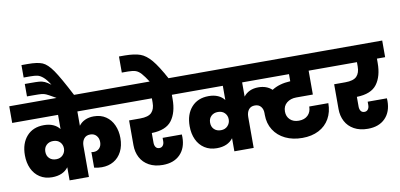

<svg xmlns="http://www.w3.org/2000/svg" viewBox="-106 -1388 3544 1703"><g transform="rotate(-10 1665.5 -536.0)"><path d="M573 -590V-461Q594 -490 628.5 -506Q663 -522 708 -522Q771 -522 816 -491.5Q861 -461 884.5 -408.5Q908 -356 908 -292Q908 -222 881.5 -170.5Q855 -119 808.5 -92Q762 -65 702 -65Q666 -65 633 -73V-214Q641 -211 653 -211Q685 -211 705 -232Q725 -253 725 -288Q725 -323 704.5 -346Q684 -369 649 -369Q612 -369 592.5 -344Q573 -319 573 -278V0H399V-118Q351 -54 252 -54Q189 -54 142.5 -84Q96 -114 71.5 -167Q47 -220 47 -288Q47 -394 103.5 -458Q160 -522 259 -522Q306 -522 341.5 -506.5Q377 -491 399 -462V-590H-14V-740H969V-590ZM315 -205Q353 -205 376 -229.5Q399 -254 399 -288Q399 -322 376.5 -345.5Q354 -369 315 -369Q278 -369 254.5 -346.5Q231 -324 231 -287Q231 -250 254 -227.5Q277 -205 315 -205Z M212 -1081Q300 -1081 344 -1062.5Q388 -1044 435 -976.5Q482 -909 571 -737H417L388 -754Q345 -779 326.5 -787Q308 -795 287.5 -797Q267 -799 213 -799H156V-911H209Q262 -911 286.5 -909Q311 -907 334 -897Q357 -887 388 -863Q357 -913 330.5 -935.5Q304 -958 280.5 -963.5Q257 -969 217 -969H156V-1081Z M1424 -551Q1424 -431 1371.5 -360.5Q1319 -290 1190 -287V-200Q1190 -175 1201 -159.5Q1212 -144 1234 -144Q1254 -144 1265.5 -159Q1277 -174 1277 -198V-228H1450Q1451 -217 1451 -204Q1451 -106 1394.5 -48.5Q1338 9 1238 9Q1166 9 1114.5 -19.5Q1063 -48 1037 -97.5Q1011 -147 1011 -209V-432H1111Q1185 -432 1214.5 -462.5Q1244 -493 1244 -551V-590H941V-740H1498V-590H1424Z M1254 -735Q1217 -792 1194 -817.5Q1171 -843 1146 -852Q1121 -861 1076 -861H1021V-1006H1074Q1161 -1005 1211.5 -987Q1262 -969 1309.5 -913Q1357 -857 1423 -735Z M2507 -375Q2455 -375 2420.5 -347Q2386 -319 2386 -269Q2386 -224 2415.5 -196Q2445 -168 2494 -168Q2546 -168 2576 -197.5Q2606 -227 2606 -276H2778Q2778 -197 2744 -137Q2710 -77 2647 -44.5Q2584 -12 2499 -12Q2413 -12 2346.5 -44Q2280 -76 2242.5 -135Q2205 -194 2205 -271V-288Q2205 -323 2186 -346Q2167 -369 2132 -369Q2095 -369 2076 -344Q2057 -319 2057 -278V0H1883V-118Q1835 -54 1736 -54Q1673 -54 1626.5 -84Q1580 -114 1555.5 -167Q1531 -220 1531 -288Q1531 -394 1587.5 -458Q1644 -522 1743 -522Q1790 -522 1825.5 -506.5Q1861 -491 1883 -462V-590H1470V-740H2816V-590H2656V-375ZM2312 -478Q2378 -521 2479 -526V-590H2057V-462Q2079 -491 2112.5 -506.5Q2146 -522 2190 -522Q2265 -522 2312 -478ZM1799 -205Q1837 -205 1860 -229.5Q1883 -254 1883 -288Q1883 -322 1860.5 -345.5Q1838 -369 1799 -369Q1762 -369 1738.5 -346.5Q1715 -324 1715 -287Q1715 -250 1738 -227.5Q1761 -205 1799 -205Z M3271 -551Q3271 -431 3218.5 -360.5Q3166 -290 3037 -287V-200Q3037 -175 3048 -159.5Q3059 -144 3081 -144Q3101 -144 3112.5 -159Q3124 -174 3124 -198V-228H3297Q3298 -217 3298 -204Q3298 -106 3241.5 -48.5Q3185 9 3085 9Q3013 9 2961.5 -19.5Q2910 -48 2884 -97.5Q2858 -147 2858 -209V-432H2958Q3032 -432 3061.5 -462.5Q3091 -493 3091 -551V-590H2788V-740H3345V-590H3271Z"/></g></svg>

Font: DVN-Poppins ExtBd
Style: Regular
Weight: 800
Designer: Ninad Kale (Devanagari), Jonny Pinhorn (Latin)
Foundry: Indian Type Foundry
Version: 4.004